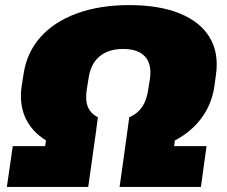

<svg xmlns="http://www.w3.org/2000/svg" viewBox="-20 -733 891 753"><path d="M344 -128Q245 -137 179 -171.5Q113 -206 83.5 -263Q54 -320 65 -396L72 -440Q84 -525 137.5 -586Q191 -647 280.5 -680Q370 -713 487 -713Q605 -713 685.5 -680Q766 -647 802.5 -586Q839 -525 827 -440L821 -396Q810 -320 765 -263Q720 -206 644.5 -171.5Q569 -137 467 -128L487 -273Q519 -287 537 -313Q555 -339 561 -380L568 -424Q576 -482 548.5 -511.5Q521 -541 463 -541Q405 -541 370 -511.5Q335 -482 327 -424L320 -380Q314 -339 325 -313Q336 -287 364 -273ZM30 -160H157L167 -227H358L326 0H7ZM481 -227H672L663 -160H790L768 0H449Z"/></svg>

Font: Pathway Extreme 28pt Black
Style: Italic
Weight: 900
Italic angle: -8°
Designer: Eduardo Rodriguez Tunni
Foundry: Eduardo Rodriguez Tunni
Version: Version 1.001;gftools[0.9.26]